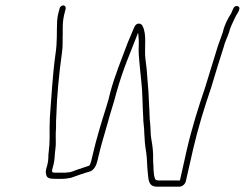

<svg xmlns="http://www.w3.org/2000/svg" viewBox="-20 -689 913 716"><path d="M202 -657 196 -633C194 -625 194 -618 193 -610C191 -569 194 -534 187 -488C176 -410 172 -327 166 -252L165 -217C165 -186 166 -158 162 -126C159 -106 162 -97 157 -76L152 -58C151 -52 150 -46 152 -40C153 -24 166 -22 189 -22H211C223 -22 235 -24 245 -26C268 -34 291 -43 314 -49C329 -53 339 -71 343 -88L348 -109C357 -149 371 -192 382 -232C389 -260 407 -314 414 -343C438 -430 466 -492 495 -567L496 -558C498 -540 498 -523 497 -503C497 -478 501 -449 503 -424L507 -385C512 -341 511 -299 514 -254C514 -230 518 -215 518 -193C519 -167 521 -145 525 -122C529 -96 528 -72 531 -46C534 -21 532 7 565 7H649C660 7 670 -2 673 -13L700 -132C718 -210 743 -291 767 -361C783 -414 798 -464 814 -513C818 -531 828 -550 834 -568C838 -586 847 -602 854 -618L861 -632C868 -643 881 -662 866 -666C851 -670 848 -651 842 -639C829 -619 817 -596 811 -569C804 -551 800 -536 792 -516L786 -496C772 -452 760 -411 745 -363C721 -293 695 -210 677 -132L651 -16H571C565 -16 558 -19 558 -23C551 -41 553 -69 551 -90C552 -121 549 -145 544 -172C541 -189 542 -209 540 -228C537 -248 538 -275 536 -297C535 -331 533 -359 530 -392L527 -431C525 -445 524 -459 522 -472C518 -512 528 -561 512 -591C509 -602 490 -607 482 -590C473 -571 466 -551 456 -529C434 -470 409 -410 391 -344C388 -329 383 -311 376 -289C357 -229 339 -170 325 -109L320 -88C320 -87 315 -71 312 -71C302 -68 284 -61 273 -58C260 -54 246 -46 231 -46C226 -45 221 -45 216 -45H194C177 -45 172 -44 175 -58L180 -77C185 -98 183 -107 186 -128C190 -152 187 -173 188 -196C190 -216 188 -232 190 -256C192 -330 200 -413 211 -492C215 -516 213 -544 214 -565C214 -588 213 -608 219 -633L225 -657C226 -663 222 -669 216 -669C210 -669 203 -663 202 -657Z"/></svg>

Font: Electronic
Style: ExLtIt
Weight: 200
Version: Version 1.011